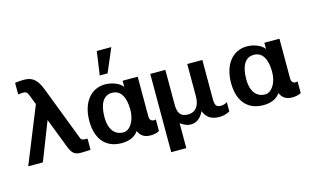

<svg xmlns="http://www.w3.org/2000/svg" viewBox="-114 -1135 2675 1659"><g transform="rotate(-15 1224.0 -305.5)"><path d="M10 -2H141L275 -345L378 -78C401 -19 424 3 478 3C492 3 549 2 567 -1V-100C525 -100 512 -104 505 -123L320 -605C282 -703 241 -734 165 -734C146 -734 111 -732 87 -728V-624C107 -627 118 -628 138 -628C158 -628 170 -614 176 -599L213 -504Z M873 -428C949 -428 989 -361 989 -245C989 -149 941 -72 881 -72C803 -72 756 -134 756 -238C756 -364 798 -428 873 -428ZM989 -505V-449C963 -488 896 -514 833 -514C708 -514 621 -410 621 -243C621 -81 702 14 843 14C916 14 966 -12 994 -54C1012 -11 1044 14 1101 14C1131 14 1162 7 1180 -4V-108C1172 -105 1164 -105 1162 -105C1138 -105 1124 -122 1124 -148V-505ZM840 -811 810 -600H880L970 -811Z M1370 -23C1403 1 1433 13 1460 13C1513 13 1552 -16 1580 -75C1601 -16 1646 14 1716 14C1748 14 1786 5 1811 -10V-94C1795 -83 1777 -76 1756 -76C1717 -76 1701 -89 1701 -151V-500H1566V-211C1566 -134 1534 -77 1460 -77C1391 -77 1370 -118 1370 -190V-500H1235V200H1370Z M2141 -428C2217 -428 2257 -361 2257 -245C2257 -149 2209 -72 2149 -72C2071 -72 2024 -134 2024 -238C2024 -364 2066 -428 2141 -428ZM2392 -505H2257V-449C2231 -488 2164 -514 2101 -514C1976 -514 1889 -410 1889 -243C1889 -81 1970 14 2111 14C2184 14 2234 -12 2262 -54C2280 -11 2312 14 2369 14C2399 14 2430 7 2448 -4V-108C2440 -105 2432 -105 2430 -105C2406 -105 2392 -122 2392 -148Z"/></g></svg>

Font: Perun
Style: Bold
Weight: 700
Foundry: Copyright (c) Stefan Peev, Context Ltd, 2016
Version: Version 1.089